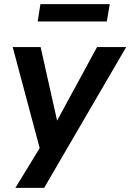

<svg xmlns="http://www.w3.org/2000/svg" viewBox="-20 -722 626 922"><path d="M54 180 186 -36 179 21 41 -496H175L258 -126H245L446 -496H586L192 180ZM161 -619 174 -702H507L493 -619Z"/></svg>

Font: Nunito Sans 9pt
Style: Bold Italic
Weight: 700
Italic angle: -9°
Version: Version 3.101;gftools[0.9.27]